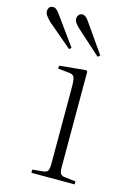

<svg xmlns="http://www.w3.org/2000/svg" viewBox="-190 -812 594 871"><g transform="rotate(15 107.0 -377.0)"><path d="M48 0V-15L99 -20Q115 -22 120 -30.5Q125 -39 125 -65V-421Q125 -459 119 -470.5Q113 -482 92 -483L43 -488L44 -502L168 -514L174 -509V-63Q174 -39 179 -30.5Q184 -22 199 -20L251 -14V0ZM68 -586 -44 -681Q-60 -696 -67 -706.5Q-74 -717 -74 -727Q-74 -734 -71.5 -739.5Q-69 -745 -64 -748.5Q-59 -752 -52 -752Q-43 -752 -35.5 -746.5Q-28 -741 -20 -729L77 -595ZM202 -586 94 -683Q77 -698 70 -708.5Q63 -719 63 -728Q63 -735 66 -741Q69 -747 74 -750.5Q79 -754 86 -754Q94 -754 101.5 -748.5Q109 -743 117 -731L212 -595Z"/></g></svg>

Font: Literata 60pt ExtraLight
Style: Regular
Weight: 250
Designer: Latin by Veronika Burian and Jose Scaglione. Greek by Irene Vlachou. Cyrillic by Vera Evstafieva.
Foundry: TypeTogether
Version: Version 3.103;gftools[0.9.29]